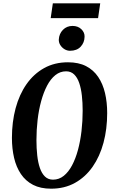

<svg xmlns="http://www.w3.org/2000/svg" viewBox="-20 -1129 692 1159"><path d="M288.5 10Q224.5 10 179.5 -13.2Q134.5 -36.5 106.2 -78.5Q78 -120.5 65 -176.2Q52 -232 52 -296.5Q52 -392.5 74.2 -475.5Q96.5 -558.5 140 -620.8Q183.5 -683 246.5 -718Q309.5 -753 390.5 -753Q454.5 -753 499.5 -729.8Q544.5 -706.5 572.8 -664.5Q601 -622.5 614 -567Q627 -511.5 627 -446.5Q627 -350.5 604.8 -267.5Q582.5 -184.5 539 -122.2Q495.5 -60 432.5 -25Q369.5 10 288.5 10ZM300 -44.5Q336 -44.5 364.8 -67.5Q393.5 -90.5 415 -131Q436.5 -171.5 450.8 -224.5Q465 -277.5 472 -338Q479 -398.5 479 -460.5Q479 -509 474.2 -552Q469.5 -595 458.2 -628Q447 -661 427.5 -679.8Q408 -698.5 379 -698.5Q343 -698.5 314.2 -675.5Q285.5 -652.5 264.2 -612Q243 -571.5 228.5 -518.5Q214 -465.5 207 -405.2Q200 -345 200 -282.5Q200 -234 204.8 -191Q209.5 -148 220.8 -115Q232 -82 251.5 -63.2Q271 -44.5 300 -44.5ZM402.5 -822.5Q385 -822.5 369 -832.2Q353 -842 343.5 -857.8Q334 -873.5 335 -891Q337 -925.5 360 -949Q383 -972.5 418 -972.5Q450.5 -972.5 471 -952.8Q491.5 -933 490.5 -907Q490 -872 467 -847.2Q444 -822.5 402.5 -822.5ZM299 -1109H585L572 -1019.5H286Z"/></svg>

Font: Merriweather 24pt SemiCondensed
Style: Bold Italic
Weight: 700
Width: 4
Italic angle: -7.8°
Designer: Eben Sorkin
Foundry: Eben Sorkin
Version: Version 2.101